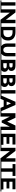

<svg xmlns="http://www.w3.org/2000/svg" viewBox="4077 -4816 739 8934"><g transform="rotate(90 4447.0 -349.5)"><path d="M328 -43V0H0V-43H86V-699H242V-43Z M414 -43V-699H560L903 -249V-699H1059V-43H1156V0H903L570 -438V0H317V-43Z M1927 -43V0H1134V-43H1231V-699H1478Q1665 -699 1765 -607.5Q1865 -516 1865 -350Q1865 -126 1691 -43ZM1474 -563H1387V-138H1486Q1593 -138 1650.5 -192Q1708 -246 1708 -349Q1708 -452 1650.5 -507.5Q1593 -563 1474 -563Z M2678 -43V0H1927V-43H2126Q2003 -125 2003 -308V-699H2159V-313Q2159 -229 2198 -180.5Q2237 -132 2303 -132Q2369 -132 2407.5 -180.5Q2446 -229 2446 -313V-699H2602V-308Q2602 -125 2480 -43Z M3384 -43V0H2667V-43H2764V-699H3036Q3107 -699 3158.5 -682Q3210 -665 3236 -636Q3283 -582 3283 -514Q3283 -432 3230 -392Q3212 -378 3205 -374.5Q3198 -371 3180 -363Q3245 -349 3283.5 -304.5Q3322 -260 3322 -194Q3322 -95 3244 -43ZM2920 -132H3027Q3094 -132 3127.5 -148.5Q3161 -165 3161 -213.5Q3161 -262 3125.5 -277.5Q3090 -293 3012 -293H2920ZM2920 -416H2994Q3059 -416 3090.5 -430Q3122 -444 3122 -490.5Q3122 -537 3093 -552Q3064 -567 2995 -567H2920Z M4090 -43V0H3373V-43H3470V-699H3742Q3813 -699 3864.5 -682Q3916 -665 3942 -636Q3989 -582 3989 -514Q3989 -432 3936 -392Q3918 -378 3911 -374.5Q3904 -371 3886 -363Q3951 -349 3989.5 -304.5Q4028 -260 4028 -194Q4028 -95 3950 -43ZM3626 -132H3733Q3800 -132 3833.5 -148.5Q3867 -165 3867 -213.5Q3867 -262 3831.5 -277.5Q3796 -293 3718 -293H3626ZM3626 -416H3700Q3765 -416 3796.5 -430Q3828 -444 3828 -490.5Q3828 -537 3799 -552Q3770 -567 3701 -567H3626Z M4418 -43V0H4090V-43H4176V-699H4332V-43Z M5265 -43V0H5002L4937 -151H4644L4579 0H4316V-43H4431L4715 -699H4866L5149 -43ZM4791 -491 4703 -288H4878Z M5875 -440 5686 -58H5593L5405 -440V0H5152V-43H5249V-699H5460L5640 -315L5821 -699H6031V-43H6128V0H5875Z M6203 -43V-699H6707V-560H6359V-416H6672V-283H6359V-138H6718V-43H6815V0H6106V-43Z M6857 -43V-699H7003L7346 -249V-699H7502V-43H7599V0H7346L7013 -438V0H6760V-43Z M8196 -43V0H7588V-43H7814V-564H7616V-699H8168V-564H7970V-43Z M8282 -43V-699H8786V-560H8438V-416H8751V-283H8438V-138H8797V-43H8894V0H8185V-43Z"/></g></svg>

Font: Montserrat Subrayada
Style: Bold
Weight: 700
Version: Version 2.001